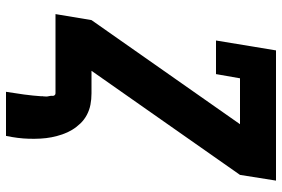

<svg xmlns="http://www.w3.org/2000/svg" viewBox="-170 -605 940 640"><g transform="rotate(90 300.0 -285.0)"><path d="M286 165Q291 135 295 105Q299 75 301 46L300 45L301 43Q301 39 301.5 35Q302 31 301.5 27Q301 23 300 19Q299 15 299.5 10.5Q300 6 297.5 3Q295 0 291 0H27L47 -120L394 -615H241L227 -535H115L148 -735H582L563 -615L216 -120H291Q311 -120 329 -116.5Q347 -113 363 -104.5Q379 -96 391.5 -83Q404 -70 413 -55Q422 -40 428 -22.5Q434 -5 437.5 13Q441 31 442 50Q443 69 442.5 88Q442 107 439.5 126.5Q437 146 433 165Z"/></g></svg>

Font: Iosevka Etoile Heavy
Style: Italic
Weight: 900
Italic angle: -9°
Designer: Belleve Invis
Foundry: Belleve Invis
Version: Version 22.1.2; ttfautohint (v1.8.4)